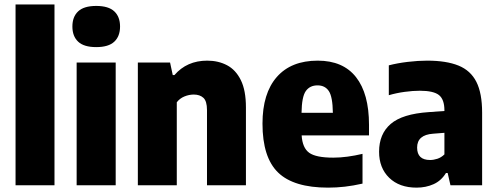

<svg xmlns="http://www.w3.org/2000/svg" viewBox="-20 -828 2222 858"><path d="M49.5 0V-808H223.5V0Z M322.5 0V-548.5H497V0ZM410 -617.5Q355 -617.5 329.2 -641.8Q303.5 -666 303.5 -709.5Q303.5 -753 329.2 -777.2Q355 -801.5 410 -801.5Q465 -801.5 490.8 -777.2Q516.5 -753 516.5 -709.5Q516.5 -666 490.8 -641.8Q465 -617.5 410 -617.5Z M596 0V-548.5H740L752 -492.5H759.5Q815 -557 906 -557Q955.5 -557 994.5 -536.5Q1033.5 -516 1056.2 -470Q1079 -424 1079 -348V0H905V-336Q905 -376 889 -390.8Q873 -405.5 846 -405.5Q825 -405.5 804.2 -397Q783.5 -388.5 770 -371V0Z M1446 10.5Q1292.5 10.5 1222.8 -57Q1153 -124.5 1153 -275.5Q1153 -411 1217 -484Q1281 -557 1400 -557Q1513 -557 1571 -483.2Q1629 -409.5 1629 -270V-223H1328Q1331.5 -167 1361.8 -145.2Q1392 -123.5 1469.5 -123.5Q1500 -123.5 1533.2 -128Q1566.5 -132.5 1600 -140.5V-7.5Q1558 2 1521 6.2Q1484 10.5 1446 10.5ZM1399 -446.5Q1364.5 -446.5 1346.5 -421Q1328.5 -395.5 1327.5 -324H1467.5Q1466.5 -395.5 1449.5 -421Q1432.5 -446.5 1399 -446.5Z M1841.5 10.5Q1764.5 10.5 1719.2 -33.5Q1674 -77.5 1674 -150Q1674 -229.5 1726 -274.2Q1778 -319 1896 -327L1966 -332V-334.5Q1966 -383.5 1941.8 -403Q1917.5 -422.5 1856 -422.5Q1825.5 -422.5 1788.5 -417.5Q1751.5 -412.5 1717.5 -402.5V-536Q1756 -546 1802.2 -551.5Q1848.5 -557 1889 -557Q1974.5 -557 2028.8 -535Q2083 -513 2108.8 -462.2Q2134.5 -411.5 2134.5 -324.5V0H1993L1980.5 -55H1973Q1951.5 -20 1917.2 -4.8Q1883 10.5 1841.5 10.5ZM1844 -168.5Q1844 -113 1902 -113Q1917.5 -113 1934.5 -118.5Q1951.5 -124 1966 -138V-234.5L1915.5 -230.5Q1844 -225.5 1844 -168.5Z"/></svg>

Font: Encode Sans Semi Condensed ExtraBold
Style: Regular
Weight: 800
Width: 4
Designer: Multiple Designers
Foundry: Impallari Type
Version: Version 3.000; ttfautohint (v1.8.3) -l 8 -r 50 -G 200 -x 14 